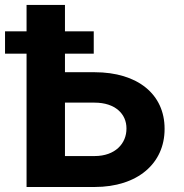

<svg xmlns="http://www.w3.org/2000/svg" viewBox="-40 -747 737 767"><path d="M66.1 0H337.7C510.3 0 617.9 -94.8 617.5 -232.2C617.9 -370 510.3 -458.5 337.7 -458.5H219.5V-532.7H334.5V-621.8H219.5V-727.3H66.1V-621.8H-19.9V-532.7H66.1ZM219.5 -123.6V-337H337.7C420.5 -337 465.6 -291.5 465.2 -233.7C465.6 -174 420.5 -123.6 337.7 -123.6Z"/></svg>

Font: Margiela Sans
Style: Bold
Weight: 700
Designer: Stefan Endress, Andreas Faust
Version: Version 1.100;FEAKit 1.0